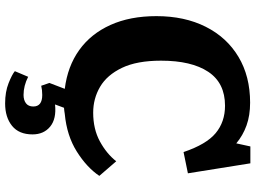

<svg xmlns="http://www.w3.org/2000/svg" viewBox="-144 -611 998 750"><g transform="rotate(90 355.0 -236.0)"><path d="M384 243Q339 243 305 229.5Q271 216 258 205L280 153Q315 171 351 171Q371 171 383.5 161.5Q396 152 396 133Q396 98 351 98Q331 98 315 102L304 70L327 10Q239 -1 175.5 -46.5Q112 -92 77.5 -168.5Q43 -245 43 -348Q43 -458 84.5 -540.5Q126 -623 202 -668.5Q278 -714 381 -714Q431 -714 470 -700Q509 -686 540 -660L552 -715H618L657 -471L574 -454Q544 -543 500 -579.5Q456 -616 393 -616Q304 -616 260.5 -550.5Q217 -485 217 -366Q217 -272 245 -213.5Q273 -155 319 -128Q365 -101 420 -101Q484 -101 532 -127Q580 -153 610 -191L667 -125Q634 -76 572 -37Q510 2 425 10Q414 12 401 13L388 48Q444 42 474.5 67Q505 92 505 136Q505 189 471.5 216Q438 243 384 243Z"/></g></svg>

Font: Literata 12pt
Style: Bold
Weight: 700
Designer: Latin by Veronika Burian and Jose Scaglione. Greek by Irene Vlachou. Cyrillic by Vera Evstafieva.
Foundry: TypeTogether
Version: Version 3.002